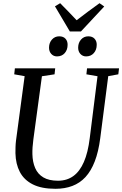

<svg xmlns="http://www.w3.org/2000/svg" viewBox="-20 -1170 764 1200"><path d="M656.5 -694 606.5 -306Q595.5 -221.5 572.2 -161.2Q549 -101 514 -63.2Q479 -25.5 432 -7.8Q385 10 327 10Q240 10 185.2 -17.5Q130.5 -45 104.2 -95Q78 -145 76.5 -212.5Q76.5 -231 77 -250.8Q77.5 -270.5 80 -291L134 -694L69 -705.5L73 -743H325L321 -705.5L242 -693.5L188.5 -298.5Q185 -272.5 183.5 -249.5Q182 -226.5 182.5 -206.5Q183.5 -157.5 199.8 -119.8Q216 -82 251 -61.2Q286 -40.5 342.5 -40.5Q398 -40.5 438.2 -69.5Q478.5 -98.5 504.2 -157.5Q530 -216.5 541 -307.5L589.5 -693.5L520 -705.5L524 -743H724L719.5 -705.5ZM336 -817.5Q314.5 -817.5 300.2 -833.2Q286 -849 286.5 -873.5Q287 -903.5 305 -923.2Q323 -943 350 -943Q376 -943 389.5 -927.8Q403 -912.5 402.5 -890Q402.5 -858.5 384.5 -838Q366.5 -817.5 336 -817.5ZM518 -817.5Q496.5 -817.5 482.2 -833.2Q468 -849 468.5 -873.5Q469 -903.5 486.8 -923.2Q504.5 -943 532 -943Q557.5 -943 571.2 -927.8Q585 -912.5 584.5 -890Q584.5 -858.5 566.2 -838Q548 -817.5 518 -817.5ZM416.5 -973.5 323.5 -1130.5 356 -1150Q382 -1123.5 408 -1097Q434 -1070.5 459 -1043.5Q493.5 -1070.5 529.2 -1096.8Q565 -1123 602 -1150L631.5 -1129.5L486 -973.5Z"/></svg>

Font: Merriweather 48pt
Style: Italic
Weight: 400
Italic angle: -7.8°
Version: Version 2.101